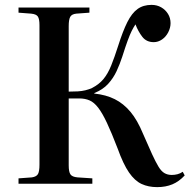

<svg xmlns="http://www.w3.org/2000/svg" viewBox="-20 -754 781 788"><path d="M625 14Q589 14 561 1Q533 -12 509.5 -46Q486 -80 463 -144Q438 -209 419 -249.5Q400 -290 383 -312Q366 -334 347.5 -342Q329 -350 305 -350H262V-75Q262 -49 269 -38.5Q276 -28 298 -26L359 -22V0H56V-22L111 -26Q130 -29 136 -40Q142 -51 142 -78V-651Q142 -676 135.5 -686Q129 -696 108 -698L56 -702V-723H347V-702L293 -698Q274 -696 268 -684.5Q262 -673 262 -647V-378Q283 -378 299.5 -379Q316 -380 330.5 -383.5Q345 -387 358 -393Q387 -408 405 -430Q423 -452 436.5 -485.5Q450 -519 465 -566Q484 -626 502.5 -663Q521 -700 544.5 -717Q568 -734 602 -734Q624 -734 641.5 -724Q659 -714 669.5 -697Q680 -680 680 -659Q680 -640 670.5 -621.5Q661 -603 645 -592Q629 -581 611 -581Q581 -581 564 -603Q547 -625 536 -654Q528 -642 520.5 -627Q513 -612 504 -587.5Q495 -563 482 -522Q472 -491 458.5 -462Q445 -433 423.5 -409.5Q402 -386 367 -372V-370Q415 -365 451 -347Q487 -329 515.5 -295Q544 -261 567 -205Q589 -154 604 -121.5Q619 -89 630.5 -70Q642 -51 655 -43.5Q668 -36 685 -36Q697 -36 708.5 -39Q720 -42 730 -49L738 -34Q715 -9 687.5 2.5Q660 14 625 14Z"/></svg>

Font: Literata 60pt Medium
Style: Regular
Weight: 500
Designer: Latin by Veronika Burian and Jose Scaglione. Greek by Irene Vlachou. Cyrillic by Vera Evstafieva.
Foundry: TypeTogether
Version: Version 3.103;gftools[0.9.29]